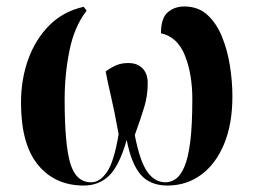

<svg xmlns="http://www.w3.org/2000/svg" viewBox="-20 -564 784 594"><path d="M239 10Q150 10 97.5 -54Q45 -118 45 -246Q45 -319 67.5 -381Q90 -443 133 -486Q176 -529 239 -543L248 -531Q210 -482 195 -408Q180 -334 180 -256Q180 -117 197.5 -58.5Q215 0 262 0Q289 0 311 -32Q333 -64 347 -149Q333 -226 322.5 -270Q312 -314 307 -343Q320 -353 337 -361Q354 -369 377 -369Q405 -369 421 -352.5Q437 -336 437 -307Q437 -268 426.5 -233.5Q416 -199 397 -146Q413 -64 436 -32Q459 0 492 0Q508 0 523 -10Q538 -20 550 -47Q562 -74 568.5 -125Q575 -176 575 -258Q575 -335 552 -392.5Q529 -450 478 -461Q478 -508 499 -526Q520 -544 550 -544Q593 -544 621.5 -518Q650 -492 667 -450Q684 -408 691.5 -359.5Q699 -311 699 -266Q699 -181 673.5 -119Q648 -57 602.5 -23.5Q557 10 498 10Q444 10 415 -24Q386 -58 372 -131Q349 -51 317.5 -20.5Q286 10 239 10Z"/></svg>

Font: Noto Serif Display Condensed
Style: Bold
Weight: 700
Width: 3
Designer: Monotype Design Team
Foundry: Monotype Imaging Inc.
Version: Version 2.009